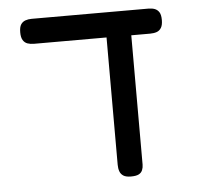

<svg xmlns="http://www.w3.org/2000/svg" viewBox="-46 -629 702 685"><g transform="rotate(-5 304.5 -286.5)"><path d="M92.8 -492Q79.5 -492 69.2 -495.6Q59 -499.2 53 -509Q47 -518.8 47 -536.8Q47 -555.8 53 -565Q59 -574.2 69.2 -577.9Q79.5 -581.5 91.8 -581.5H509.5Q522.8 -581.5 532.5 -577.9Q542.2 -574.2 548.2 -565Q554.2 -555.8 554.2 -536.8Q554.2 -518.8 548.2 -509Q542.2 -499.2 532.1 -495.6Q522 -492 508.5 -492ZM396 9.8Q378 9.8 368.8 3.8Q359.5 -2.2 355.9 -12.5Q352.2 -22.8 352.2 -36V-505L440.8 -500.8V-29Q440.8 -18.5 437.1 -9.4Q433.5 -0.2 424.1 4.8Q414.8 9.8 396 9.8Z"/></g></svg>

Font: Fredoka Light
Style: Regular
Weight: 300
Designer: Ben Nathan
Foundry: Milena B. Brandão, Ben Nathan
Version: Version 2.001